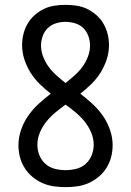

<svg xmlns="http://www.w3.org/2000/svg" viewBox="-20 -763 540 791"><path d="M250 8Q226 8 201.5 4.5Q177 1 154.5 -9Q132 -19 113 -35Q94 -51 81 -72Q68 -93 62 -116.5Q56 -140 56 -165Q56 -197 67 -228.5Q78 -260 96.5 -286.5Q115 -313 139 -335Q163 -357 189 -377Q165 -396 143.5 -417Q122 -438 106 -463.5Q90 -489 80.5 -518Q71 -547 71 -577Q71 -600 76.5 -622.5Q82 -645 93.5 -665Q105 -685 122.5 -700.5Q140 -716 160.5 -726Q181 -736 204 -739.5Q227 -743 250 -743Q273 -743 296 -739.5Q319 -736 339.5 -726Q360 -716 377.5 -700.5Q395 -685 406.5 -665Q418 -645 423.5 -622.5Q429 -600 429 -577Q429 -547 419.5 -518Q410 -489 394 -463.5Q378 -438 356.5 -417Q335 -396 311 -377Q337 -357 361 -335Q385 -313 403.5 -286.5Q422 -260 433 -228.5Q444 -197 444 -165Q444 -140 438 -116.5Q432 -93 419 -72Q406 -51 387 -35Q368 -19 345.5 -9Q323 1 298.5 4.5Q274 8 250 8ZM250 -421Q269 -436 287 -452Q305 -468 319 -487Q333 -506 342 -529Q351 -552 351 -576Q351 -595 344 -614.5Q337 -634 323 -647.5Q309 -661 289.5 -667Q270 -673 250 -673Q230 -673 210.5 -667Q191 -661 177 -647.5Q163 -634 156 -614.5Q149 -595 149 -576Q149 -552 158 -529Q167 -506 181 -487Q195 -468 213 -452Q231 -436 250 -421ZM250 -62Q272 -62 294 -67.5Q316 -73 332.5 -87.5Q349 -102 357.5 -123Q366 -144 366 -166Q366 -193 355.5 -217.5Q345 -242 328.5 -262.5Q312 -283 291.5 -300Q271 -317 250 -332Q229 -317 208.5 -300Q188 -283 171.5 -262.5Q155 -242 144.5 -217.5Q134 -193 134 -166Q134 -144 142.5 -123Q151 -102 167.5 -87.5Q184 -73 206 -67.5Q228 -62 250 -62Z"/></svg>

Font: Iosevka Algr
Style: Regular
Weight: 400
Monospace: yes
Designer: Belleve Invis
Foundry: Belleve Invis
Version: Version 26.0.2; ttfautohint (v1.8.3)